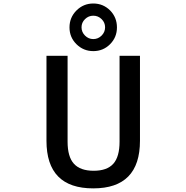

<svg xmlns="http://www.w3.org/2000/svg" viewBox="-20 -1044 1040 1075"><path d="M502.4 -825.2Q529.3 -825.2 548.8 -844.7Q568.4 -864.3 568.4 -891.1Q568.4 -918 548.8 -937Q529.3 -956.1 502.4 -956.1Q475.6 -956.1 456.1 -937Q436.5 -918 436.5 -891.1Q436.5 -864.3 456.1 -844.7Q475.6 -825.2 502.4 -825.2ZM596.7 -985.4Q634.8 -946.3 634.8 -890.6Q634.8 -835 596.2 -796.4Q557.6 -757.8 502.4 -757.8Q447.3 -757.8 408.2 -796.4Q369.1 -835 369.1 -890.6Q369.1 -946.3 408.2 -985.4Q447.3 -1024.4 502.4 -1024.4Q557.6 -1024.4 596.7 -985.4ZM240.2 -255.9V-731.4H358.4V-251Q358.4 -166 394 -127Q429.7 -87.9 504.4 -87.9Q579.1 -87.9 614.3 -127Q649.4 -166 649.4 -251V-731.4H763.7V-255.9Q763.7 10.7 502 10.7Q240.2 10.7 240.2 -255.9Z"/></svg>

Font: Gen Shin Gothic Monospace Medium
Style: Regular
Weight: 500
Designer: [Source Han Sans]
Ryoko NISHIZUKA  (kana & ideographs); Paul D. Hunt (Latin, Greek & Cyrillic); Wenlong ZHANG  (bopomofo
Version: Version 1.002.20150607